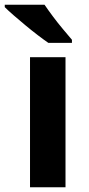

<svg xmlns="http://www.w3.org/2000/svg" viewBox="-48 -786 373 806"><path d="M227 0H78V-546H227ZM139 -766Q154 -744 174.5 -716.5Q195 -689 216.5 -663.5Q238 -638 254 -619V-606H155Q136 -619 110.5 -638.5Q85 -658 58.5 -680Q32 -702 9 -722Q-14 -742 -28 -756V-766Z"/></svg>

Font: Noto Sans Balinese
Style: Bold
Weight: 700
Designer: Aditya Bayu, David Williams
Foundry: David Williams
Version: Version 2.005; ttfautohint (v1.8.4.7-5d5b)